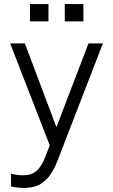

<svg xmlns="http://www.w3.org/2000/svg" viewBox="-20 -713 555 942"><path d="M210 36.1 224.1 0 29.8 -500H102.1L256.8 -88.9L414.1 -500H484.9L275.9 40Q269 58.1 265.6 66.9Q262.2 75.7 254.9 93Q247.6 110.4 242.2 119.4Q236.8 128.4 227.5 142.8Q218.3 157.2 210 165Q201.7 172.9 189.5 182.6Q177.2 192.4 164.3 197.3Q151.4 202.1 135 205.6Q118.7 209 100.1 209Q67.9 209 34.2 202.1V139.2Q65.9 147 94.2 147Q120.1 147 139.9 137.9Q159.7 128.9 173.1 110.6Q186.5 92.3 193.6 76.9Q200.7 61.5 210 36.1ZM217.8 -607.9H127V-692.9H217.8ZM389.2 -607.9H297.9V-692.9H389.2Z"/></svg>

Font: LT Superior
Style: Regular
Weight: 400
Designer: Daniel Lyons
Foundry: LyonsType
Version: Version 1.000